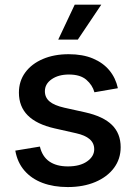

<svg xmlns="http://www.w3.org/2000/svg" viewBox="-20 -776 570 808"><path d="M265.1 11.2Q205.6 11.2 158.9 -6.3Q112.3 -23.9 82.8 -58.1Q53.2 -92.3 44.4 -142.1L147.9 -159.2Q157.7 -117.2 187.7 -96.4Q217.8 -75.7 265.6 -75.7Q316.4 -75.7 346.4 -96.7Q376.5 -117.7 376.5 -147.9Q376.5 -173.8 357.2 -190.4Q337.9 -207 300.3 -215.3L209.5 -235.8Q134.3 -252.9 96.9 -290.3Q59.6 -327.6 59.6 -386.2Q59.6 -434.6 86.2 -470.9Q112.8 -507.3 160.2 -527.6Q207.5 -547.9 269 -547.9Q328.1 -547.9 371.1 -529.8Q414.1 -511.7 440.4 -479.7Q466.8 -447.8 476.1 -404.8L377.4 -387.7Q369.1 -418 343.5 -440.2Q317.9 -462.4 270 -462.4Q226.1 -462.4 197.5 -442.6Q168.9 -422.9 168.9 -392.1Q168.9 -365.7 188.5 -349.1Q208 -332.5 250.5 -322.8L338.9 -303.2Q415 -286.1 451.4 -250Q487.8 -213.9 487.8 -156.7Q487.8 -106.9 459.5 -69.1Q431.2 -31.2 380.9 -10Q330.6 11.2 265.1 11.2ZM225.1 -609.4 294.4 -756.3H406.2L307.6 -609.4Z"/></svg>

Font: V-Inter
Style: Medium-500
Weight: 500
Designer: Rasmus Andersson
Foundry: rsms
Version: Version 4.000;git-4146feb